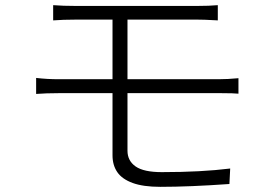

<svg xmlns="http://www.w3.org/2000/svg" viewBox="-20 -718 1040 744"><path d="M273 -695H745Q791 -695 824 -698V-639L804 -640Q772 -642 745 -642H273Q224 -642 186 -639V-698Q224 -695 273 -695ZM474 -134Q474 -95 505.5 -73Q537 -51 607 -51Q760 -51 872 -65L869 -5Q715 6 601 6Q535 6 494 -9Q453 -24 434.5 -51Q416 -78 416 -116V-394V-662L474 -661V-392ZM207 -411H827Q862 -411 904 -415V-355Q886 -357 838 -357H828H207Q159 -357 120 -354V-416Q163 -411 207 -411Z"/></svg>

Font: 寒蝉端黑体 Light
Style: Regular
Weight: 300
Designer: ChillDuanSans {Warren2060}; 
Source Han Sans {Ryoko NISHIZUKA 西塚涼子 (kana, bopomofo & ideographs); Paul D. Hunt (Latin, G
Foundry: ChillType&Adobe
Version: Version 1.300;Glyphs 3.3 (3306)